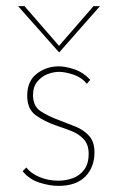

<svg xmlns="http://www.w3.org/2000/svg" viewBox="-20 -600 384 628"><path d="M171 8Q143 8 109.5 -2.5Q76 -13 54 -40L66 -52Q81 -33 109 -21Q137 -9 171 -9Q195 -9 217.5 -17Q240 -25 255 -44.5Q270 -64 270 -97Q270 -127 254 -144.5Q238 -162 213.5 -171.5Q189 -181 162 -190Q125 -203 97 -223Q69 -243 69 -287Q69 -335 100.5 -359Q132 -383 172 -383Q195 -383 224 -373Q253 -363 275 -339L264 -326Q247 -347 220 -356Q193 -365 173 -365Q155 -365 135.5 -357.5Q116 -350 102 -333Q88 -316 88 -289Q88 -252 114 -235.5Q140 -219 173 -207Q200 -197 227 -186Q254 -175 271.5 -155.5Q289 -136 289 -102Q289 -53 259 -22.5Q229 8 171 8ZM60 -580 173 -450 286 -580H307L174 -429H173L39 -580Z"/></svg>

Font: Synthetic Thin
Style: Regular
Weight: 100
Designer: Santiago Orozco
Foundry: Typemade
Version: Version 2.000; ttfautohint (v1.8.4.7-5d5b)